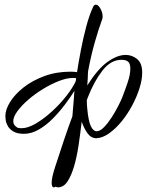

<svg xmlns="http://www.w3.org/2000/svg" viewBox="-20 -613 632 825"><path d="M211 192Q202 192 202 172Q202 161 205.5 145Q209 129 216 107Q236 45 255.5 -13Q275 -71 291 -113L298 -197Q298 -201 298.5 -207.5Q299 -214 300 -223Q284 -197 260 -165Q236 -133 207.5 -104Q179 -75 147 -56.5Q115 -38 83 -38Q54 -38 37.5 -48Q21 -58 13.5 -71.5Q6 -85 4.5 -97Q3 -109 3 -114Q3 -142 23.5 -175Q44 -208 81.5 -237.5Q119 -267 170.5 -286Q222 -305 283 -305Q291 -305 297.5 -304.5Q304 -304 311 -303Q318 -348 328 -400Q338 -452 351 -500.5Q364 -549 380 -583Q384 -593 392 -593Q402 -593 411.5 -576Q421 -559 421 -542Q421 -536 419 -530Q403 -487 386.5 -428.5Q370 -370 358 -304V-302Q358 -289 357 -274.5Q356 -260 355 -246Q400 -317 442 -347Q484 -377 520 -377Q547 -377 569 -359.5Q591 -342 591 -301Q591 -270 579 -232.5Q567 -195 547 -158Q527 -121 501.5 -90Q476 -59 448 -39.5Q420 -20 394 -19Q372 -19 357 -39Q342 -59 331 -90Q325 -38 317.5 12Q310 62 298 102.5Q286 143 269.5 167.5Q253 192 229 192Q224 192 219 189Q215 192 211 192ZM395 -49Q410 -49 427 -66.5Q444 -84 460 -109Q476 -134 488 -157.5Q500 -181 505 -194Q516 -222 528 -257Q540 -292 540 -318Q540 -338 531.5 -347Q523 -356 502 -356Q456 -356 420 -309.5Q384 -263 358 -196Q355 -189 353 -183Q353 -172 353.5 -162.5Q354 -153 355 -145Q360 -92 370.5 -70.5Q381 -49 395 -49ZM72 -62Q100 -62 134.5 -82.5Q169 -103 203.5 -134.5Q238 -166 265 -200.5Q292 -235 305 -263Q307 -271 307 -277Q303 -278 299.5 -278Q296 -278 292 -278Q267 -278 233.5 -265Q200 -252 165.5 -231Q131 -210 102 -185Q73 -160 55 -135.5Q37 -111 37 -92Q37 -74 56 -64Q60 -63 64 -62.5Q68 -62 72 -62Z"/></svg>

Font: Comforter
Style: Regular
Weight: 400
Designer: Robert E. Leuschke
Foundry: Robert E. Leuschke
Version: Version 1.013; ttfautohint (v1.8.3)